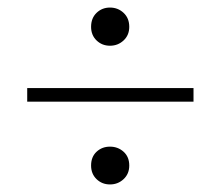

<svg xmlns="http://www.w3.org/2000/svg" viewBox="-20 -584 540 508"><path d="M271 -96Q250 -96 235.5 -110Q221 -124 221 -146Q221 -169 235.5 -182.5Q250 -196 271 -196Q292 -196 307 -182.5Q322 -169 322 -146Q322 -124 307 -110Q292 -96 271 -96ZM271 -463Q250 -463 235.5 -477Q221 -491 221 -513Q221 -536 235.5 -550Q250 -564 271 -564Q292 -564 307 -550Q322 -536 322 -513Q322 -491 307 -477Q292 -463 271 -463ZM52 -315V-351H492V-315Z"/></svg>

Font: Source Serif 4 60pt
Style: Italic
Weight: 400
Italic angle: -12°
Version: Version 4.004;hotconv 1.0.116;makeotfexe 2.5.65601